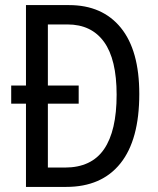

<svg xmlns="http://www.w3.org/2000/svg" viewBox="-20 -785 620 754"><path d="M251 -765Q382 -765 454.5 -676Q527 -587 527 -416Q527 -236 453 -143.5Q379 -51 240 -51H82V-378H24V-449H82V-765ZM245 -689H168V-449H289V-378H168V-127H235Q339 -127 388.5 -199Q438 -271 438 -413Q438 -552 388.5 -620.5Q339 -689 245 -689Z"/></svg>

Font: Noto Sans Tamil UI Condensed
Style: Regular
Weight: 400
Width: 3
Designer: Jelle Bosma - Monotype Design Team
Foundry: Monotype Imaging Inc.
Version: Version 2.004; ttfautohint (v1.8.4.7-5d5b)